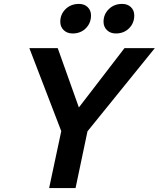

<svg xmlns="http://www.w3.org/2000/svg" viewBox="-20 -961 811 981"><path d="M231 0 293 -291 130 -715H275L383 -412L616 -715H771L427 -290L366 0ZM351 -790Q323 -790 305.5 -807Q288 -824 288 -850Q288 -888 315 -914.5Q342 -941 384 -941Q411 -941 428 -924.5Q445 -908 445 -882Q445 -843 418.5 -816.5Q392 -790 351 -790ZM572 -790Q544 -790 526.5 -807Q509 -824 509 -850Q509 -888 536 -914.5Q563 -941 604 -941Q632 -941 649 -924.5Q666 -908 666 -882Q666 -843 639.5 -816.5Q613 -790 572 -790Z"/></svg>

Font: Wix Madefor Text
Style: Bold Italic
Weight: 700
Italic angle: -12°
Designer: Dalton Maag Ltd
Foundry: Dalton Maag Ltd
Version: Version 3.100